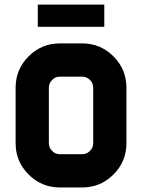

<svg xmlns="http://www.w3.org/2000/svg" viewBox="-20 -826 626 846"><path d="M341.8 -488.3H244.1Q224.1 -488.3 209.7 -473.9Q195.3 -459.5 195.3 -439.5V-195.3Q195.3 -175.3 209.7 -160.9Q224.1 -146.5 244.1 -146.5H341.8Q361.8 -146.5 376.2 -160.9Q390.6 -175.3 390.6 -195.3V-439.5Q390.6 -459.5 376.2 -473.9Q361.8 -488.3 341.8 -488.3ZM244.1 -634.8H341.8Q422.9 -634.8 480 -577.6Q537.1 -520.5 537.1 -439.5V-195.3Q537.1 -114.3 480 -57.1Q422.9 0 341.8 0H244.1Q163.1 0 106 -57.1Q48.8 -114.3 48.8 -195.3V-439.5Q48.8 -520.5 106 -577.6Q163.1 -634.8 244.1 -634.8ZM439.5 -708H146.5V-805.7H439.5Z"/></svg>

Font: Audex
Style: Regular
Weight: 400
Designer: GGBotNet
Foundry: GGBotNet
Version: 1.00